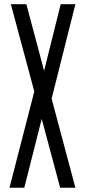

<svg xmlns="http://www.w3.org/2000/svg" viewBox="-20 -879 398 899"><path d="M24.4 0 140.6 -450.7 30.8 -859.4H103.5L186.5 -547.4L264.2 -859.4H333L221.7 -417L333 0H261.7L175.3 -322.3L93.8 0Z"/></svg>

Font: Antonio ExtraLight
Style: Regular
Weight: 250
Designer: Vernon Adams
Foundry: Vernon Adams
Version: Version 1.002